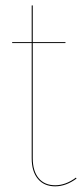

<svg xmlns="http://www.w3.org/2000/svg" viewBox="-20 -671 304 701"><path d="M257.3 -22.5 259.3 -19Q220.7 9.3 181.6 9.3Q141.1 9.3 118.4 -17.8Q95.7 -44.9 95.7 -93.3V-513.7H24.4V-517.1H95.7V-650.9L99.6 -651.4V-517.1H219.2L218.8 -513.7H99.6V-93.3Q99.6 -46.4 121.1 -20.5Q142.6 5.4 181.6 5.4Q219.7 5.4 257.3 -22.5Z"/></svg>

Font: Fira Sans Compressed Four
Style: Regular
Weight: 100
Width: 1
Designer: Carrois Corporate & Edenspiekermann AG
Foundry: Carrois Corporate GbR & Edenspiekermann AG
Version: Version 4.203;PS 004.203;hotconv 1.0.88;makeotf.lib2.5.64775